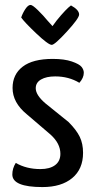

<svg xmlns="http://www.w3.org/2000/svg" viewBox="-20 -749 385 779"><path d="M190 -567Q176 -567 127.5 -613Q79 -659 66 -678Q72 -696 83 -712.5Q94 -729 104 -729Q112 -729 134 -707.5Q156 -686 174 -664L193 -643Q209 -666 227.5 -687Q246 -708 257 -718L268 -727Q301 -709 301 -690Q301 -675 251.5 -621Q202 -567 190 -567ZM194 -510Q241 -510 271.5 -499.5Q302 -489 311 -477.5Q320 -466 320 -454Q320 -433 302 -413Q259 -439 204 -439Q168 -439 146.5 -426.5Q125 -414 125 -391Q125 -363 165 -329L258 -254Q290 -222 303.5 -194Q317 -166 317 -129Q317 -63 273 -26.5Q229 10 152 10Q30 10 30 -41Q30 -66 44 -88Q87 -63 144 -63Q182 -63 203.5 -79Q225 -95 225 -125Q225 -167 185 -203L88 -286Q31 -333 31 -392Q31 -447 72 -478.5Q113 -510 194 -510Z"/></svg>

Font: Yanone Kaffeesatz
Style: Regular
Weight: 400
Designer: Yanone (Cyrillic: Daniel Pouzeot)
Foundry: Yanone
Version: Version 1.003;PS 001.003;hotconv 1.0.88;makeotf.lib2.5.64775